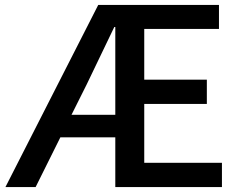

<svg xmlns="http://www.w3.org/2000/svg" viewBox="-20 -756 973 776"><path d="M377 -736H865V-639H563V-434H816V-336H563V-98H877V0H446V-201H224L124 0H2ZM269 -292H446V-647H442Q414 -588 386 -530.5Q358 -473 331 -416Z"/></svg>

Font: Kinto Sans Med
Style: Regular
Weight: 500
Designer: Authors: Ryoko NISHIZUKA  (kana & ideographs); Paul D. Hunt (Latin, Greek & Cyrillic); Wenlong ZHANG  (bopomofo); Sandol
Foundry: Adobe Systems Incorporated, ookami Inc.
Version: Version 0.001